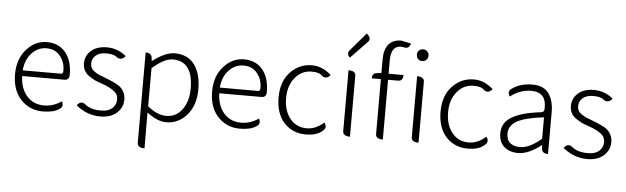

<svg xmlns="http://www.w3.org/2000/svg" viewBox="-59 -1075 5050 1548"><g transform="rotate(5 2465.5 -301.5)"><path d="M304 13Q198 13 127 -62Q56 -138 56 -266Q56 -391 126 -469Q196 -547 290 -547Q387 -547 441 -481Q496 -416 496 -299Q496 -257 456 -257H115Q117 -159 170 -97Q224 -36 310 -36Q386 -36 452 -82Q474 -39 436 -18Q391 13 304 13ZM115 -303H424Q443 -303 442 -326Q443 -398 402 -447Q362 -497 291 -497Q223 -497 173 -444Q123 -392 115 -303Z M769 13Q662 13 573 -60Q604 -102 640 -75Q685 -35 772 -35Q830 -35 862 -63Q894 -92 894 -136Q894 -178 859 -203Q825 -229 765 -250Q727 -263 704 -273Q682 -284 655 -302Q628 -320 615 -345Q602 -370 602 -403Q602 -464 648 -505Q695 -547 777 -547Q863 -547 932 -490Q901 -450 862 -474Q837 -498 776 -498Q719 -498 689 -471Q660 -445 660 -406Q660 -385 669 -369Q678 -353 698 -340Q718 -327 734 -320Q750 -313 780 -302Q869 -268 899 -246Q952 -206 952 -139Q952 -75 903 -31Q854 13 769 13Z M1148 238Q1090 238 1090 198V-533Q1138 -533 1142 -493L1145 -468Q1250 -547 1325 -547Q1429 -547 1484 -474Q1539 -401 1539 -275Q1539 -143 1470 -65Q1402 13 1304 13Q1231 13 1147 -52L1148 238ZM1299 -38Q1378 -38 1427 -103Q1477 -169 1477 -275Q1477 -496 1314 -496Q1244 -496 1148 -411V-103Q1225 -38 1299 -38Z M1899 13Q1793 13 1722 -62Q1651 -138 1651 -266Q1651 -391 1721 -469Q1791 -547 1885 -547Q1982 -547 2036 -481Q2091 -416 2091 -299Q2091 -257 2051 -257H1710Q1712 -159 1765 -97Q1819 -36 1905 -36Q1981 -36 2047 -82Q2069 -39 2031 -18Q1986 13 1899 13ZM1710 -303H2019Q2038 -303 2037 -326Q2038 -398 1997 -447Q1957 -497 1886 -497Q1818 -497 1768 -444Q1718 -392 1710 -303Z M2433 13Q2326 13 2257 -61Q2189 -136 2189 -266Q2189 -395 2261 -471Q2333 -547 2436 -547Q2519 -547 2592 -482Q2559 -442 2523 -469Q2502 -496 2437 -496Q2357 -496 2303 -431Q2250 -367 2250 -266Q2250 -164 2301 -100Q2352 -37 2436 -37Q2509 -37 2575 -96Q2604 -56 2568 -29Q2523 13 2433 13Z M2790 0Q2732 0 2732 -40V-533Q2790 -533 2790 -493V0ZM2734 -635Q2702 -665 2728 -695L2853 -841Q2896 -803 2869 -775Z M3056 0Q2998 0 2998 -40V-484H2924Q2924 -528 2964 -530L2998 -533V-645Q2998 -725 3033 -766Q3068 -808 3135 -808L3215 -791Q3201 -744 3160 -756L3138 -759Q3056 -759 3056 -642V-533H3177Q3177 -484 3137 -484H3056V0ZM3345 0Q3287 0 3287 -40V-533Q3345 -533 3345 -493V0ZM3283 -671Q3270 -685 3270 -707Q3270 -728 3283 -740Q3297 -753 3317 -753Q3337 -753 3350 -740Q3364 -728 3364 -707Q3364 -685 3350 -671Q3337 -658 3317 -658Q3297 -658 3283 -671Z M3744 13Q3637 13 3568 -61Q3500 -136 3500 -266Q3500 -395 3572 -471Q3644 -547 3747 -547Q3830 -547 3903 -482Q3870 -442 3834 -469Q3813 -496 3748 -496Q3668 -496 3614 -431Q3561 -367 3561 -266Q3561 -164 3612 -100Q3663 -37 3747 -37Q3820 -37 3886 -96Q3915 -56 3879 -29Q3834 13 3744 13Z M4150 13Q4082 13 4038 -25Q3995 -63 3995 -134Q3995 -221 4075 -267Q4156 -314 4310 -331Q4335 -335 4334 -363Q4339 -496 4213 -496Q4126 -496 4045 -435Q4019 -477 4057 -500Q4122 -547 4221 -547Q4311 -547 4352 -490Q4393 -434 4393 -338V0Q4344 0 4341 -40L4338 -68Q4237 13 4150 13ZM4162 -36Q4240 -36 4335 -119V-292Q4182 -274 4117 -237Q4053 -200 4053 -137Q4053 -85 4083 -60Q4114 -36 4162 -36Z M4710 13Q4603 13 4514 -60Q4545 -102 4581 -75Q4626 -35 4713 -35Q4771 -35 4803 -63Q4835 -92 4835 -136Q4835 -178 4800 -203Q4766 -229 4706 -250Q4668 -263 4645 -273Q4623 -284 4596 -302Q4569 -320 4556 -345Q4543 -370 4543 -403Q4543 -464 4589 -505Q4636 -547 4718 -547Q4804 -547 4873 -490Q4842 -450 4803 -474Q4778 -498 4717 -498Q4660 -498 4630 -471Q4601 -445 4601 -406Q4601 -385 4610 -369Q4619 -353 4639 -340Q4659 -327 4675 -320Q4691 -313 4721 -302Q4810 -268 4840 -246Q4893 -206 4893 -139Q4893 -75 4844 -31Q4795 13 4710 13Z"/></g></svg>

Font: Swei Half Moon CJK SC
Style: Light
Weight: 300
Version: Version 2.071